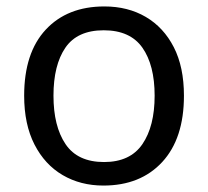

<svg xmlns="http://www.w3.org/2000/svg" viewBox="-20 -566 645 596"><path d="M551 -269Q551 -136 483.5 -63Q416 10 301 10Q230 10 174.5 -22.5Q119 -55 87 -117.5Q55 -180 55 -269Q55 -402 122 -474Q189 -546 304 -546Q377 -546 432.5 -513.5Q488 -481 519.5 -419.5Q551 -358 551 -269ZM146 -269Q146 -174 183.5 -118.5Q221 -63 303 -63Q384 -63 422 -118.5Q460 -174 460 -269Q460 -364 422 -418Q384 -472 302 -472Q220 -472 183 -418Q146 -364 146 -269Z"/></svg>

Font: Noto Sans Old Turkic
Style: Regular
Weight: 400
Designer: Monotype Design Team
Foundry: Monotype Imaging Inc.
Version: Version 2.003; ttfautohint (v1.8.4.7-5d5b)